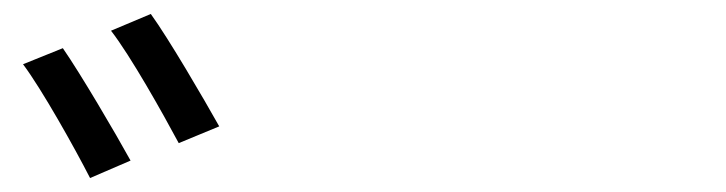

<svg xmlns="http://www.w3.org/2000/svg" viewBox="-20 -860 1040 275"><path d="M70 -791 13 -768C40 -732 87 -648 109 -605L167 -630C145 -670 95 -755 70 -791ZM196 -840 139 -816C167 -780 213 -698 236 -655L294 -679C271 -720 222 -804 196 -840Z"/></svg>

Font: Source Han Sans JP
Style: Regular
Weight: 400
Designer: Ryoko NISHIZUKA 西塚涼子 (kana, bopomofo & ideographs); Paul D. Hunt (Latin, Greek & Cyrillic); Sandoll Communications 산돌커뮤니
Foundry: Adobe
Version: Version 2.004;hotconv 1.0.118;makeotfexe 2.5.65603